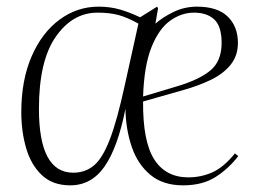

<svg xmlns="http://www.w3.org/2000/svg" viewBox="-20 -543 776 577"><path d="M572 -523Q634 -523 664.5 -493Q695 -463 695 -414Q695 -376 673.5 -349Q652 -322 615.5 -304Q579 -286 533 -273L410 -238Q409 -118 443.5 -64Q478 -10 546 -10Q584 -10 618 -25Q652 -40 686 -82L696 -74Q668 -37 628.5 -11.5Q589 14 530 14Q470 14 432 -17.5Q394 -49 376 -101.5Q358 -154 357 -216Q334 -100 294.5 -43Q255 14 191 14Q138 14 105.5 -17Q73 -48 58.5 -98Q44 -148 44 -206Q44 -302 75 -373.5Q106 -445 159 -484Q212 -523 276 -523Q312 -523 342 -514Q372 -505 401 -491L452 -523L455 -518L447 -472Q470 -492 502.5 -507.5Q535 -523 572 -523ZM200 -24Q236 -24 262 -45.5Q288 -67 310 -124Q332 -181 355 -287L396 -472Q362 -491 335.5 -498Q309 -505 273 -505Q198 -505 147.5 -432.5Q97 -360 97 -216Q97 -24 200 -24ZM646 -414Q646 -464 624 -484.5Q602 -505 563 -505Q525 -505 491 -480.5Q457 -456 435 -400.5Q413 -345 410 -253L510 -283Q578 -303 612 -331Q646 -359 646 -414Z"/></svg>

Font: Display Extralight
Style: Italic
Weight: 200
Italic angle: -2°
Designer: Latin by Veronika Burian and Jose Scaglione. Greek by Irene Vlachou. Cyrillic by Vera Evstafieva
Foundry: TypeTogether
Version: Version 3.002